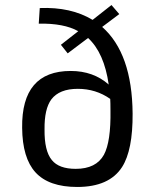

<svg xmlns="http://www.w3.org/2000/svg" viewBox="-20 -730 595 763"><path d="M386 -623Q505 -518 507 -279Q508 -133 465 -66Q414 13 287 13Q174 13 121 -45Q69 -102 68 -222Q65 -448 261 -448Q351 -448 412 -394Q394 -520 330 -579L249 -518L222 -552L291 -606Q234 -638 134 -636L138 -698Q262 -703 348 -651L423 -710L454 -674ZM393 -115Q421 -167 419 -291Q419 -323 418 -337Q361 -377 289 -377Q216 -377 184 -335Q156 -297 157 -216Q156 -130 186 -94Q214 -59 281 -59Q362 -59 393 -115Z"/></svg>

Font: Taylor Sans
Style: Regular
Weight: 400
Italic angle: -8°
Designer: Natanael Gama
Version: Version 1.001 September 8, 2015